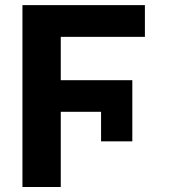

<svg xmlns="http://www.w3.org/2000/svg" viewBox="-20 -748 682 768"><path d="M509.3 -427.2V-182.6H384.3V-300.8H223.1V0H69.8V-727.5H559.6V-600.6H223.1V-427.2Z"/></svg>

Font: Inter Tight
Style: Bold
Weight: 700
Designer: Rasmus Andersson
Foundry: rsms
Version: Version 3.004; ttfautohint (v1.8.4.7-5d5b)